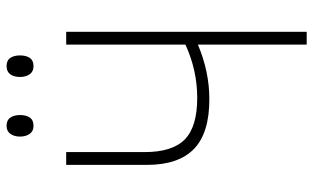

<svg xmlns="http://www.w3.org/2000/svg" viewBox="-200 -730 931 570"><g transform="rotate(-90 265.0 -445.5)"><path d="M417 0V-323Q337 -289 255 -289Q154 -289 107 -335Q60 -381 60 -474V-714H98V-481Q98 -399 135.5 -362Q173 -325 259 -325Q341 -325 417 -360V-714H455V0ZM353 -811Q337 -811 329 -822.5Q321 -834 321 -851Q321 -869 329 -880Q337 -891 353 -891Q370 -891 377.5 -880Q385 -869 385 -851Q385 -833 377.5 -822Q370 -811 353 -811ZM176 -811Q160 -811 152 -822.5Q144 -834 144 -851Q144 -868 152 -879.5Q160 -891 176 -891Q193 -891 200.5 -879.5Q208 -868 208 -851Q208 -833 200.5 -822Q193 -811 176 -811Z"/></g></svg>

Font: Noto Sans Mono Condensed ExtraLight
Style: Regular
Weight: 200
Width: 3
Designer: Monotype Design Team
Foundry: Monotype Imaging Inc.
Version: Version 2.014; ttfautohint (v1.8.4.7-5d5b)